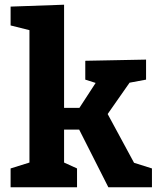

<svg xmlns="http://www.w3.org/2000/svg" viewBox="-20 -795 675 815"><path d="M25 -767 252 -775V-337H317L386 -443L342 -457V-537L600 -542V-457L530 -444L437 -311L549 -104L625 -80V0H440L316 -245H252V-105L307 -80V0H25V-80L105 -105V-667L25 -687Z"/></svg>

Font: BitterBold
Style: Bold
Weight: 700
Designer: Sol Matas
Foundry: Sol Matas
Version: Version 001.001